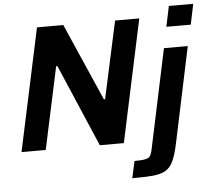

<svg xmlns="http://www.w3.org/2000/svg" viewBox="-61 -809 1185 1075"><g transform="rotate(-5 532.0 -271.5)"><path d="M34 0 181 -688H329L519 -254H526L620 -688H756L609 0H474L276 -462H269L170 0ZM903 -628 927 -743H1064L1040 -628ZM639 200 660 105Q703 105 723 100Q743 95 749.5 83Q756 71 760 52L879 -510H1013L900 25Q887 88 870.5 124Q854 160 827 176Q800 192 755 196Q710 200 639 200Z"/></g></svg>

Font: Saira SemiBold
Style: Italic
Weight: 600
Italic angle: -12°
Designer: Hector Gatti with collaboration of the Omnibus-Type team
Foundry: Omnibus-Type
Version: Version 1.100; ttfautohint (v1.8.3)